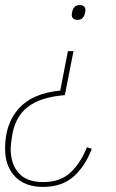

<svg xmlns="http://www.w3.org/2000/svg" viewBox="-26 -531 455 755"><path d="M143 204Q72 204 33 163Q-6 122 -6 53Q-6 -44 47.5 -104Q101 -164 211 -175L241 -330H263L229 -157Q132 -149 82 -109.5Q32 -70 21 7Q19 18 17.5 32Q16 46 16 53Q16 115 48 150Q80 185 144 185Q210 185 250 148.5Q290 112 316 48L335 54Q309 123 263 163.5Q217 204 143 204ZM278 -453Q266 -453 261 -459Q256 -465 256 -472Q256 -475 257 -480.5Q258 -486 259 -489Q261 -497 267.5 -504Q274 -511 288 -511Q300 -511 305 -505Q310 -499 310 -492Q310 -489 309 -483.5Q308 -478 307 -475Q305 -467 298.5 -460Q292 -453 278 -453Z"/></svg>

Font: IBM Plex Sans Cond Thin
Style: Italic
Weight: 100
Width: 3
Italic angle: -11°
Designer: Mike Abbink, Paul van der Laan, Pieter van Rosmalen
Foundry: Bold Monday
Version: Version 1.3